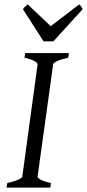

<svg xmlns="http://www.w3.org/2000/svg" viewBox="-20 -858 398 878"><path d="M292 -594.2Q261.2 -587.4 242.7 -579.1Q224.1 -570.8 223.1 -564L151.9 -50.8Q150.9 -44.9 166 -36.4Q181.2 -27.8 212.9 -21L210 0H9.8L13.2 -21Q43.9 -27.8 62.3 -35.9Q80.6 -43.9 82 -50.8L151.9 -564Q152.8 -569.8 137.7 -578.6Q122.6 -587.4 91.8 -594.2L95.2 -615.2H294.9ZM224.1 -668.9H179.2L85 -815.9Q91.8 -825.2 95.7 -828.6Q99.6 -832 106.9 -837.9L211.9 -738.3L342.3 -837.9Q348.1 -832.5 350.8 -828.9Q353.5 -825.2 357.9 -815.9Z"/></svg>

Font: GentiumAlt
Style: Italic
Weight: 400
Italic angle: -7°
Designer: J. Victor Gaultney
Version: Version 1.02; 2005; OFL release